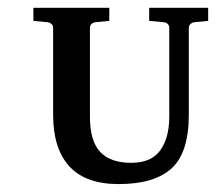

<svg xmlns="http://www.w3.org/2000/svg" viewBox="-20 -477 556 494"><path d="M515.6 -423.3 480.5 -419.9Q475.1 -419.4 470.5 -415.5Q465.8 -411.6 465.8 -405.3V-181.6Q465.8 -84.5 421.6 -43.9Q377.4 -3.4 285.2 -3.4Q200.2 -3.4 158.4 -49.1Q116.7 -94.7 116.7 -181.6V-405.3Q116.7 -411.6 112.1 -415.5Q107.4 -419.4 101.6 -419.9L65.9 -423.3V-457H261.2V-423.3L225.6 -419.9Q220.2 -419.4 215.8 -415.5Q211.4 -411.6 211.4 -405.3V-176.3Q211.4 -114.7 237.5 -86.4Q263.7 -58.1 317.9 -58.1Q369.6 -58.1 392.6 -90.6Q415.5 -123 415.5 -176.3V-405.3Q415.5 -411.6 411.4 -415.5Q407.2 -419.4 400.9 -419.9L363.8 -423.3V-457H515.6Z"/></svg>

Font: MANDARAM
Style: Book
Weight: 400
Designer: CLT@C-DIT
Version: Version 1.28